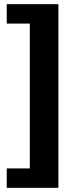

<svg xmlns="http://www.w3.org/2000/svg" viewBox="-20 -743 396 924"><path d="M261 -723H12.5V-629.5H123.5V67.5H12.5V161H261Z"/></svg>

Font: Public Sans ExtraBold
Style: Regular
Weight: 800
Designer: The Public Sans Project Authors: Dan O. Williams and USWDS (Libre Franklin designed by Pablo Impallari and Rodrigo Fuenz
Version: Version 1.007